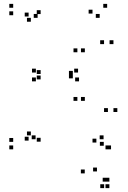

<svg xmlns="http://www.w3.org/2000/svg" viewBox="-20 -760 660 990"><path d="M552.5 10V-10H532.5V10ZM585 -182.5V-202.5H565V-182.5ZM536.5 -182.5V-202.5H516.5V-182.5ZM477 -25V-45H457V-25ZM514 -42V-62H494V-42ZM163.5 -42V-62H143.5V-42ZM189.5 -29.5V-49.5H169.5V-29.5ZM189.5 -350.5V-370.5H169.5V-350.5ZM165 -340.5V-360.5H145V-340.5ZM387.5 -340.5V-360.5H367.5V-340.5ZM355.5 -356V-376H335.5V-356ZM379 -240V-260H359V-240ZM417.5 -240V-260H397.5V-240ZM417.5 -490.5V-510.5H397.5V-490.5ZM379 -490.5V-510.5H359V-490.5ZM355.5 -374.5V-394.5H335.5V-374.5ZM382.5 -386V-406H362.5V-386ZM165 -386V-406H145V-386ZM189.5 -378.5V-398.5H169.5V-378.5ZM189.5 -687.5V-707.5H169.5V-687.5ZM174 -668V-688H154V-668ZM494 -668V-688H474V-668ZM457 -690V-710H437V-690ZM516.5 -532.5V-552.5H496.5V-532.5ZM565 -532.5V-552.5H545V-532.5ZM532.5 -720V-740H512.5V-720ZM48 -720V-740H28V-720ZM48 -681.5V-701.5H28V-681.5ZM139 -648V-668H119V-648ZM127.5 -675V-695H107.5V-675ZM127.5 -35V-55H107.5V-35ZM139 -62V-82H119V-62ZM48 -28.5V-48.5H28V-28.5ZM48 10V-10H28V10ZM544 210V190H524V210ZM544 176.5V156.5H524V176.5ZM529.5 176.5V156.5H509.5V176.5ZM480 124V104H460V124ZM544 10V-10H524V10ZM515 -8.5V-28.5H495V-8.5ZM417 134V114H397V134ZM517 210V190H497V210Z"/></svg>

Font: Monaspace Xenon Dots Var
Style: Regular
Weight: 400
Designer: Riley Cran and the Lettermatic Team
Version: Version 1.100 (Monaspace Xenon Dots)